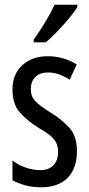

<svg xmlns="http://www.w3.org/2000/svg" viewBox="-20 -786 379 816"><path d="M307 -144Q307 -70 267 -30Q227 10 155 10Q118 10 87 1.5Q56 -7 33 -20V-104Q55 -86 87 -74.5Q119 -63 152 -63Q187 -63 207 -83.5Q227 -104 227 -141Q227 -173 208.5 -195Q190 -217 145 -242Q95 -273 64 -308.5Q33 -344 33 -406Q33 -470 74.5 -508.5Q116 -547 183 -547Q250 -547 306 -512L276 -447Q255 -461 232 -469.5Q209 -478 184 -478Q150 -478 130.5 -459Q111 -440 111 -408Q111 -376 130 -356Q149 -336 196 -307Q246 -276 276.5 -241Q307 -206 307 -144ZM309 -757Q297 -736 273 -707.5Q249 -679 222.5 -651.5Q196 -624 175 -606H123V-617Q181 -699 212 -766H309Z"/></svg>

Font: Noto Sans Khmer UI ExtraCondensed
Style: Regular
Weight: 400
Width: 2
Designer: Danh Hong and the Monotype Design Team
Foundry: Monotype Imaging Inc.
Version: Version 2.002; ttfautohint (v1.8.4.7-5d5b)